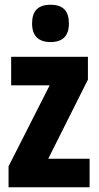

<svg xmlns="http://www.w3.org/2000/svg" viewBox="-20 -788 415 808"><path d="M193 -768C139 -768 115 -741 115 -689C115 -637 142 -611 193 -611C244 -611 270 -637 270 -689C270 -740 247 -768 193 -768ZM357 0V-120H183L350 -453V-549H27V-429H189L16 -88V0Z"/></svg>

Font: Noto Sans Gurmukhi UI ExtraCondensed ExtraBold
Style: Regular
Weight: 800
Width: 2
Designer: Jelle Bosma - Monotype Design Team
Foundry: Monotype Imaging Inc.
Version: Version 2.004